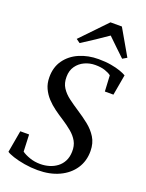

<svg xmlns="http://www.w3.org/2000/svg" viewBox="-180 -1071 887 1169"><g transform="rotate(20 263.0 -487.0)"><path d="M216 11Q172 11 129.5 3.8Q87 -3.5 55.2 -14Q23.5 -24.5 11.5 -33.5L36.5 -175.5H93.5L98 -66Q117 -52 149 -40.8Q181 -29.5 218 -29.5Q248 -29.5 275.8 -37.8Q303.5 -46 325.8 -62.8Q348 -79.5 361.2 -105Q374.5 -130.5 375.5 -165Q377 -204.5 360.8 -233.2Q344.5 -262 316 -285.5Q287.5 -309 252 -332Q223.5 -350 194.8 -371Q166 -392 142.5 -417.5Q119 -443 104.5 -474.5Q90 -506 90 -545.5Q89.5 -610.5 122.5 -656.8Q155.5 -703 211.2 -727.2Q267 -751.5 335.5 -751.5Q380.5 -751.5 416.2 -745.2Q452 -739 477.2 -730Q502.5 -721 516.5 -712.5L493 -579H437.5L432 -682Q417.5 -693.5 391.8 -702.2Q366 -711 328.5 -711Q292 -711 260 -696.2Q228 -681.5 207.8 -653Q187.5 -624.5 187.5 -583.5Q187 -542.5 205.8 -513.5Q224.5 -484.5 256 -461Q287.5 -437.5 325 -413Q363 -388.5 398.2 -360.5Q433.5 -332.5 456.2 -296Q479 -259.5 479.5 -208.5Q480 -143.5 447 -94Q414 -44.5 354.5 -16.8Q295 11 216 11ZM167 -821.5 325.5 -986.5H399.5L496 -819L468 -802.5Q439.5 -829.5 411 -856.8Q382.5 -884 354.5 -911.5Q316.5 -884.5 276 -858Q235.5 -831.5 192 -803.5Z"/></g></svg>

Font: Merriweather 72pt
Style: Italic
Weight: 400
Italic angle: -7.8°
Version: Version 2.101